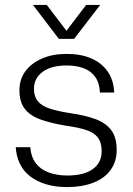

<svg xmlns="http://www.w3.org/2000/svg" viewBox="-20 -750 542 780"><path d="M252 10Q205 10 167 -1.5Q129 -13 102 -34Q75 -55 60.5 -85.5Q46 -116 44 -152H103Q106 -113 125 -87.5Q144 -62 177.5 -49.5Q211 -37 254 -37Q321 -37 357 -63Q393 -89 393 -136Q393 -170 378.5 -190Q364 -210 332.5 -221Q301 -232 250 -239Q188 -249 145 -264.5Q102 -280 80.5 -308Q59 -336 59 -383Q59 -428 83 -460.5Q107 -493 150 -512Q193 -531 251 -531Q310 -531 352.5 -512Q395 -493 418.5 -458Q442 -423 444 -374H386Q384 -414 366.5 -438Q349 -462 319.5 -473Q290 -484 251 -484Q188 -484 153 -458Q118 -432 118 -389Q118 -358 134 -338.5Q150 -319 183 -308.5Q216 -298 267 -290Q323 -282 365.5 -267Q408 -252 431 -222.5Q454 -193 454 -141Q454 -93 429 -59Q404 -25 358.5 -7.5Q313 10 252 10ZM219 -592 114 -730H170L250 -625L330 -730H387L281 -592Z"/></svg>

Font: Mona Sans Light
Style: Regular
Weight: 300
Designer: Deni Anggara
Foundry: GitHub
Version: Version 2.000